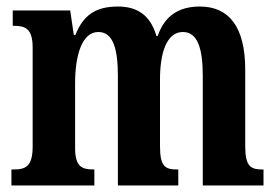

<svg xmlns="http://www.w3.org/2000/svg" viewBox="-20 -568 847 588"><path d="M15 0H269V-49H267C230 -49 210 -58 210 -115V-313C210 -396 230 -470 281 -470C326 -470 341 -420 341 -335V0H526V-49H522C486 -49 470 -58 470 -120V-325C470 -403 489 -470 540 -470C585 -470 601 -420 601 -335V0H787V-49H784C748 -49 731 -58 731 -120V-354C731 -489 679 -548 592 -548C527 -548 484 -519 463 -458H459C440 -523 399 -548 341 -548C270 -548 234 -519 211 -461H206L195 -536H19V-489H22C58 -489 80 -480 80 -422V-119C80 -58 58 -49 22 -49H15Z"/></svg>

Font: Noto Serif Bengali ExtraCondensed
Style: Regular
Weight: 400
Width: 2
Designer: Juan Bruce, Universal Thirst, Indian Type Foundry and the Monotype Design Team.
Foundry: Monotype Imaging Inc.
Version: Version 2.003